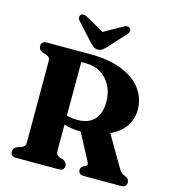

<svg xmlns="http://www.w3.org/2000/svg" viewBox="-130 -1020 1012 1126"><g transform="rotate(15 376.0 -457.0)"><path d="M688.5 -456Q688.5 -398.5 656.5 -352.8Q624.5 -307 568 -284L677 -97.5Q686 -82 695 -74.5Q704 -67 719 -61.5Q742.5 -51.5 742.5 -29.5Q742.5 0 707.5 0H484Q450 0 450 -29.5Q450 -43.5 464.5 -53L476.5 -58Q485.5 -62 487.2 -69Q489 -76 482 -89L398 -247.5H396Q366.5 -247.5 341.5 -251.5Q316.5 -255.5 296 -262V-103.5Q296 -88.5 301.8 -80.8Q307.5 -73 320 -68L343 -61Q364 -51 364 -29.5Q364 0 329 0H73.5Q38.5 0 38.5 -29.5Q38.5 -52 61 -62L84.5 -69Q97 -73.5 103.5 -81.2Q110 -89 110 -103.5V-598.5Q110 -612 103.5 -619.2Q97 -626.5 84.5 -631L61 -638Q38.5 -648 38.5 -670.5Q38.5 -700 73.5 -700H334.5Q448 -700 527 -668.8Q606 -637.5 647.2 -582.5Q688.5 -527.5 688.5 -456ZM296 -641.5V-316Q311 -311.5 327.2 -309.8Q343.5 -308 361.5 -308Q426.5 -308 462.5 -344.2Q498.5 -380.5 498.5 -453.5Q498.5 -508 476.8 -550.5Q455 -593 416.5 -617.2Q378 -641.5 327.5 -641.5ZM422 -768.5Q409 -754.5 398 -746Q387 -737.5 370.5 -737.5Q354 -737.5 343.2 -746Q332.5 -754.5 319 -768.5L224.5 -872Q214.5 -883 215.2 -892.8Q216 -902.5 221.5 -908Q236.5 -921 262 -905.5L370.5 -844.5L479 -905.5Q504.5 -920.5 519.5 -908Q525 -902.5 525.8 -892.8Q526.5 -883 516.5 -872Z"/></g></svg>

Font: Fraunces 72pt Soft
Style: Bold
Weight: 700
Version: Version 1.000;[b76b70a41]